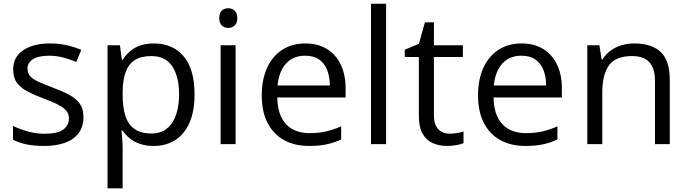

<svg xmlns="http://www.w3.org/2000/svg" viewBox="-20 -780 3726 1039"><path d="M431.6 -146.5Q431.6 -95.2 406 -60.3Q380.4 -25.4 332.8 -7.8Q285.2 9.8 219.2 9.8Q163.1 9.8 122.1 1Q81.1 -7.8 50.3 -23.9V-98.6Q83 -82.5 128.4 -69.3Q173.8 -56.2 221.2 -56.2Q290.5 -56.2 321.8 -78.6Q353 -101.1 353 -139.6Q353 -161.6 340.6 -178.5Q328.1 -195.3 298.8 -211.2Q269.5 -227.1 217.8 -246.1Q166.5 -265.6 129.2 -284.9Q91.8 -304.2 71.5 -332Q51.3 -359.9 51.3 -404.3Q51.3 -472.2 106.2 -508.5Q161.1 -544.9 250.5 -544.9Q298.8 -544.9 341.1 -535.4Q383.3 -525.9 419.9 -509.8L392.6 -444.8Q359.4 -459 321.8 -468.8Q284.2 -478.5 245.1 -478.5Q189 -478.5 158.9 -460Q128.9 -441.4 128.9 -409.2Q128.9 -384.3 142.8 -368.2Q156.7 -352.1 187.5 -337.9Q218.3 -323.7 268.6 -304.7Q318.8 -286.1 355.5 -266.4Q392.1 -246.6 411.9 -218.5Q431.6 -190.4 431.6 -146.5Z M813.5 -544.9Q913.6 -544.9 973.1 -476.1Q1032.7 -407.2 1032.7 -269Q1032.7 -177.7 1005.4 -115.7Q978 -53.7 928.5 -22Q878.9 9.8 811.5 9.8Q769 9.8 736.8 -1.5Q704.6 -12.7 681.6 -31.7Q658.7 -50.8 643.6 -73.2H637.7Q639.2 -54.2 641.4 -27.3Q643.6 -0.5 643.6 19.5V239.3H562V-535.2H628.9L639.6 -456.1H643.6Q659.2 -480.5 681.6 -500.7Q704.1 -521 736.6 -533Q769 -544.9 813.5 -544.9ZM799.3 -476.6Q743.7 -476.6 709.7 -455.1Q675.8 -433.6 660.2 -390.9Q644.5 -348.1 643.6 -283.7V-268.1Q643.6 -200.2 658.4 -153.3Q673.3 -106.4 707.8 -82Q742.2 -57.6 800.3 -57.6Q850.1 -57.6 883.3 -84.5Q916.5 -111.3 932.9 -159.4Q949.2 -207.5 949.2 -270Q949.2 -364.7 912.4 -420.7Q875.5 -476.6 799.3 -476.6Z M1254.9 -535.2V0H1173.8V-535.2ZM1215.3 -735.4Q1235.4 -735.4 1249.8 -722.4Q1264.2 -709.5 1264.2 -682.1Q1264.2 -655.3 1249.8 -642.1Q1235.4 -628.9 1215.3 -628.9Q1194.3 -628.9 1180.4 -642.1Q1166.5 -655.3 1166.5 -682.1Q1166.5 -709.5 1180.4 -722.4Q1194.3 -735.4 1215.3 -735.4Z M1632.3 -544.9Q1700.7 -544.9 1749.5 -514.6Q1798.3 -484.4 1824.2 -429.9Q1850.1 -375.5 1850.1 -302.7V-252.4H1480.5Q1481.9 -158.2 1527.3 -108.9Q1572.8 -59.6 1655.3 -59.6Q1706.1 -59.6 1745.1 -68.8Q1784.2 -78.1 1826.2 -96.2V-24.9Q1785.6 -6.8 1745.8 1.5Q1706.1 9.8 1651.9 9.8Q1574.7 9.8 1517.3 -21.7Q1460 -53.2 1428.2 -114.3Q1396.5 -175.3 1396.5 -263.7Q1396.5 -350.1 1425.5 -413.3Q1454.6 -476.6 1507.6 -510.7Q1560.5 -544.9 1632.3 -544.9ZM1631.3 -478.5Q1566.4 -478.5 1527.8 -436Q1489.3 -393.6 1481.9 -317.4H1765.1Q1764.6 -365.2 1750.2 -401.6Q1735.8 -438 1706.5 -458.3Q1677.2 -478.5 1631.3 -478.5Z M2069.3 0H1987.8V-759.8H2069.3Z M2413.1 -56.6Q2433.1 -56.6 2454.1 -60.1Q2475.1 -63.5 2488.3 -68.4V-5.4Q2474.1 1 2449 5.4Q2423.8 9.8 2399.9 9.8Q2357.4 9.8 2322.8 -5.1Q2288.1 -20 2267.3 -55.7Q2246.6 -91.3 2246.6 -154.3V-471.7H2170.4V-511.2L2247.1 -543L2279.3 -659.2H2328.1V-535.2H2484.9V-471.7H2328.1V-156.7Q2328.1 -106.4 2351.3 -81.5Q2374.5 -56.6 2413.1 -56.6Z M2802.7 -544.9Q2871.1 -544.9 2919.9 -514.6Q2968.8 -484.4 2994.6 -429.9Q3020.5 -375.5 3020.5 -302.7V-252.4H2650.9Q2652.3 -158.2 2697.8 -108.9Q2743.2 -59.6 2825.7 -59.6Q2876.5 -59.6 2915.5 -68.8Q2954.6 -78.1 2996.6 -96.2V-24.9Q2956.1 -6.8 2916.3 1.5Q2876.5 9.8 2822.3 9.8Q2745.1 9.8 2687.7 -21.7Q2630.4 -53.2 2598.6 -114.3Q2566.9 -175.3 2566.9 -263.7Q2566.9 -350.1 2595.9 -413.3Q2625 -476.6 2678 -510.7Q2731 -544.9 2802.7 -544.9ZM2801.8 -478.5Q2736.8 -478.5 2698.2 -436Q2659.7 -393.6 2652.3 -317.4H2935.5Q2935.1 -365.2 2920.7 -401.6Q2906.2 -438 2877 -458.3Q2847.7 -478.5 2801.8 -478.5Z M3411.6 -544.9Q3506.8 -544.9 3555.7 -498.3Q3604.5 -451.7 3604.5 -348.6V0H3524.4V-343.3Q3524.4 -410.2 3493.9 -443.4Q3463.4 -476.6 3400.4 -476.6Q3311.5 -476.6 3275.4 -426.3Q3239.3 -376 3239.3 -280.3V0H3158.2V-535.2H3223.6L3235.8 -458H3240.2Q3257.3 -486.3 3283.7 -505.6Q3310.1 -524.9 3342.8 -534.9Q3375.5 -544.9 3411.6 -544.9Z"/></svg>

Font: Wonky
Style: Regular
Weight: 400
Designer: Monotype Design Team
Foundry: Monotype Imaging Inc.
Version: Version 3.000